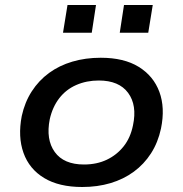

<svg xmlns="http://www.w3.org/2000/svg" viewBox="-20 -739 731 768"><path d="M309 9Q216 9 156.5 -27Q97 -63 74 -127.5Q51 -192 67 -275Q79 -330 107 -373.5Q135 -417 176 -447Q217 -477 269.5 -492.5Q322 -508 383 -508Q476 -508 535 -471.5Q594 -435 617.5 -371.5Q641 -308 624 -225Q612 -169 584 -125.5Q556 -82 515 -52Q474 -22 422 -6.5Q370 9 309 9ZM316 -81Q367 -81 407 -100Q447 -119 474.5 -153.5Q502 -188 512 -238Q529 -318 492.5 -367.5Q456 -417 375 -417Q326 -417 285 -399Q244 -381 217 -346Q190 -311 179 -262Q163 -181 199 -131Q235 -81 316 -81ZM459 -608 476 -719H591L573 -608ZM232 -608 250 -719H364L347 -608Z"/></svg>

Font: Nunito Sans 7pt SemiExpanded SemiBold
Style: Italic
Weight: 600
Width: 6
Italic angle: -9°
Designer: Vernon Adams
Foundry: Vernon Adams
Version: Version 3.101;gftools[0.9.27]